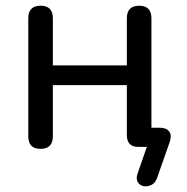

<svg xmlns="http://www.w3.org/2000/svg" viewBox="-20 -514 654 672"><path d="M529 111Q523 127 509.5 133.5Q496 140 482.5 137.5Q469 135 462 123Q455 111 462 92L494 0H463Q424 0 424 -42V-216H165V-37Q165 7 122 7Q79 7 79 -37V-450Q79 -494 122 -494Q165 -494 165 -450V-285H424V-450Q424 -494 467 -494Q510 -494 510 -450V-67H539Q562 -67 572 -54Q582 -41 574 -17Z"/></svg>

Font: Chiron GoRound TC N
Style: Regular
Weight: 350
Designer: Ryoko NISHIZUKA 西塚涼子 (kana, bopomofo & ideographs); Paul D. Hunt (Latin, Greek & Cyrillic); Sandoll Communications 산돌커뮤니
Foundry: Adobe
Version: Version 1.000;hotconv 1.1.1;makeotfexe 2.6.0